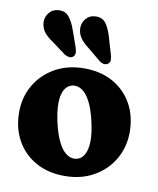

<svg xmlns="http://www.w3.org/2000/svg" viewBox="-79 -740 668 811"><g transform="rotate(10 255.0 -334.5)"><path d="M257.7 -453.3Q328.5 -453.3 381.1 -423.6Q433.8 -393.9 463 -341.5Q492.2 -289.2 492.2 -220.6Q492.2 -156.8 462 -104.7Q431.8 -52.6 377.7 -21.9Q323.7 8.8 252 8.8Q181.6 8.8 128.7 -20.9Q75.9 -50.6 46.7 -103Q17.5 -155.4 17.5 -223.9Q17.5 -288.2 47.7 -340Q77.9 -391.9 131.9 -422.6Q186 -453.3 257.7 -453.3ZM291.1 -71.5Q311.1 -76.1 322.8 -96.3Q334.4 -116.5 335.6 -151.8Q336.7 -187.2 324.8 -237.8Q313 -290.4 296.2 -321.7Q279.3 -353 259.4 -365.4Q239.4 -377.7 218.6 -373Q198.6 -368.5 186.9 -348.3Q175.3 -328.1 174.3 -292.7Q173.4 -257.3 184.9 -206.7Q197.1 -154.5 213.8 -123Q230.5 -91.5 250.4 -79.2Q270.4 -66.9 291.1 -71.5ZM180.6 -603.1 205.4 -533.1Q209 -521.6 209.5 -512Q210 -502.4 202.7 -495.1Q195.7 -488.3 185.4 -489.3Q175.2 -490.4 165.4 -496.3L107.3 -539.4Q80.6 -557.1 68.2 -573.5Q55.7 -589.9 53.3 -612.6Q51.4 -635.8 65.8 -654.9Q80.1 -674.1 105.2 -676.3Q135.3 -679.2 152.1 -658.3Q169 -637.5 180.6 -603.1ZM336.4 -599.5 357.4 -528.4Q360.7 -516.8 360.5 -507Q360.4 -497.3 352.7 -490.8Q345.3 -484.8 334.8 -486Q324.4 -487.3 315.5 -494.3L259.3 -540.9Q233.8 -560.2 222.3 -577.8Q210.9 -595.5 209.9 -617.7Q209.5 -640.9 225 -659Q240.5 -677.2 266.1 -677.8Q296.1 -678.7 311.4 -656.7Q326.7 -634.7 336.4 -599.5Z"/></g></svg>

Font: Fraunces 144pt S100 Black
Style: Regular
Weight: 900
Version: Version 1.000